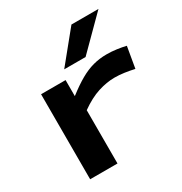

<svg xmlns="http://www.w3.org/2000/svg" viewBox="-182 -924 1003 1058"><g transform="rotate(-30 319.5 -395.0)"><path d="M242 -541V-439Q295 -480 338 -504.5Q381 -529 422 -540Q463 -551 508 -551Q540 -551 572 -546.5Q604 -542 629 -536L606 -402Q575 -409 543.5 -413.5Q512 -418 482 -418Q432 -418 377 -400.5Q322 -383 260 -339V0H86V-541ZM265 -596 423 -790H595L401 -596Z"/></g></svg>

Font: Georama ExtraExtended SemiBold
Style: Regular
Weight: 600
Width: 8
Designer: Jean-Baptiste Levee
Foundry: Production Type
Version: Version 1.000